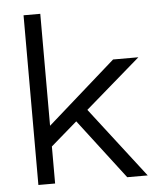

<svg xmlns="http://www.w3.org/2000/svg" viewBox="-51 -744 654 789"><g transform="rotate(-5 276.0 -350.0)"><path d="M75.5 -700H144.5V-238.2L426.2 -487H530.5L144.5 -152.8V0H75.5ZM526.5 0H442L237.5 -267.5L287 -310.5Z"/></g></svg>

Font: Space Grotesk Variable
Style: Regular
Weight: 400
Designer: Florian Karsten (Space Grotesk), Colophon Foundry (Space Mono)
Foundry: Florian Karsten
Version: Version 1.106